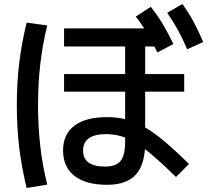

<svg xmlns="http://www.w3.org/2000/svg" viewBox="-20 -875 1040 959"><path d="M515 48Q409 48 352 3.5Q295 -41 295 -123Q295 -205 352 -247.5Q409 -290 515 -290Q565 -290 609 -279Q653 -268 699 -242Q745 -216 799.5 -170.5Q854 -125 924 -56L859 9Q795 -54 746.5 -95.5Q698 -137 658.5 -161Q619 -185 583.5 -195Q548 -205 510 -205Q395 -205 395 -123Q395 -43 505 -43Q560 -43 582.5 -71.5Q605 -100 605 -168V-643H300V-733H780V-643H705V-163Q705 -55 659 -3.5Q613 48 515 48ZM300 -417V-505H900V-417ZM766 -613Q739 -669 714 -711Q689 -753 658 -792L733 -841Q767 -798 794 -753Q821 -708 846 -655ZM915 -629Q891 -685 867 -728Q843 -771 815 -811L891 -855Q923 -811 947.5 -765Q972 -719 995 -665ZM113 64Q88 -39 76 -138.5Q64 -238 64 -350Q64 -461 76 -560Q88 -659 113 -762L216 -748Q192 -650 181 -553Q170 -456 170 -350Q170 -244 181 -146.5Q192 -49 216 47Z"/></svg>

Font: M PLUS 1 Thin Medium
Style: Regular
Weight: 500
Version: Version 1.001